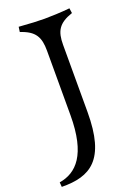

<svg xmlns="http://www.w3.org/2000/svg" viewBox="-175 -822 738 1010"><g transform="rotate(-20 194.5 -317.5)"><path d="M-13 91 -11 117C150 119 251 61 251 -207V-583C251 -659 272 -697 352 -724L348 -752C299 -747 239 -745 207 -745C175 -745 125 -747 64 -752L60 -724C140 -698 161 -659 161 -583V-222C161 0 84 75 -13 91Z"/></g></svg>

Font: Basteleur Moonlight
Style: Regular
Weight: 300
Designer: Keussel
Foundry: Keussel Studio
Version: Version 1.300;Glyphs 3.2 (3192)